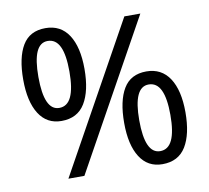

<svg xmlns="http://www.w3.org/2000/svg" viewBox="-81 -814 992 913"><g transform="rotate(-10 415.5 -357.0)"><path d="M178.7 0 574.7 -713.9H651.9L255.9 0ZM194.8 -275.9Q124 -275.9 86.4 -335.4Q48.8 -395 48.8 -501Q48.8 -606.9 83.7 -665.5Q118.7 -724.1 194.8 -724.1Q268.1 -724.1 306.4 -665.5Q344.7 -606.9 344.7 -501Q344.7 -395 308.3 -335.4Q272 -275.9 194.8 -275.9ZM194.8 -338.9Q233.9 -338.9 252.9 -379.4Q272 -419.9 272 -501Q272 -582 252.9 -622.1Q233.9 -662.1 194.8 -662.1Q158.2 -662.1 140.1 -622.1Q122.1 -582 122.1 -501Q122.1 -338.9 194.8 -338.9ZM631.8 9.8Q561 9.8 523.4 -49.6Q485.8 -108.9 485.8 -214.8Q485.8 -320.8 520.8 -379.4Q555.7 -438 631.8 -438Q704.6 -438 743.2 -379.4Q781.7 -320.8 781.7 -214.8Q781.7 -108.9 745.4 -49.6Q709 9.8 631.8 9.8ZM631.8 -53.2Q670.9 -53.2 689.9 -93.5Q709 -133.8 709 -214.8Q709 -294.9 689.9 -335Q670.9 -375 631.8 -375Q595.2 -375 576.9 -335Q558.6 -294.9 558.6 -214.8Q558.6 -133.8 576.9 -93.5Q595.2 -53.2 631.8 -53.2Z"/></g></svg>

Font: Nokora
Style: Regular
Weight: 400
Designer: Danh Hong
Foundry: Danh Hong
Version: Version 9.000